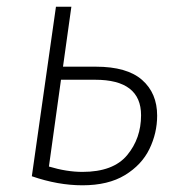

<svg xmlns="http://www.w3.org/2000/svg" viewBox="-20 -542 537 573"><path d="M449 -197Q449 -145 426 -97.5Q403 -50 353 -19.5Q303 11 226 11Q153 11 75 -16L147 -522H193L168 -343H266Q359 -343 404 -303.5Q449 -264 449 -197ZM401 -198Q401 -304 264 -304H162L126 -45Q179 -29 226 -29Q318 -29 359.5 -79Q401 -129 401 -198Z"/></svg>

Font: Fira Sans ExtraLight
Style: Italic
Weight: 275
Italic angle: -8°
Designer: Carrois Corporate & Edenspiekermann AG
Foundry: Carrois Corporate GbR & Edenspiekermann AG
Version: Version 4.203